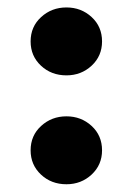

<svg xmlns="http://www.w3.org/2000/svg" viewBox="-20 -488 351 508"><path d="M61 -378.4Q61 -417.5 88.9 -442.9Q116.7 -468.3 155.8 -468.3Q194.8 -468.3 222.4 -442.9Q250 -417.5 250 -378.4Q250 -339.8 222.4 -314.2Q194.8 -288.6 155.8 -288.6Q115.7 -288.6 88.4 -314.2Q61 -339.8 61 -378.4ZM61 -90.3Q61 -129.4 88.9 -154.8Q116.7 -180.2 155.8 -180.2Q194.8 -180.2 222.4 -154.8Q250 -129.4 250 -90.3Q250 -51.8 222.4 -26.1Q194.8 -0.5 155.8 -0.5Q115.7 -0.5 88.4 -26.1Q61 -51.8 61 -90.3Z"/></svg>

Font: Vazirmatn RD UI Black
Style: Regular
Weight: 900
Designer: Saber Rastikerdar
Foundry: Saber Rastikerdar
Version: Version 33.003